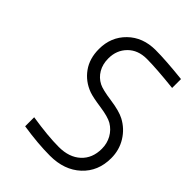

<svg xmlns="http://www.w3.org/2000/svg" viewBox="-259 -1061 1204 1204"><g transform="rotate(45 343.0 -458.5)"><path d="M403.6 10.4Q296.9 10.4 162.8 -10.4V-90.5Q307.3 -67.7 403.6 -67.7Q495.4 -67.7 549.2 -117.2Q602.9 -166.7 602.9 -250.7Q602.9 -298.2 581.1 -337.2Q559.2 -376.3 520.8 -399.1Q487 -418.6 411.5 -429.4Q335.9 -440.1 302.7 -451.8Q231.8 -477.9 189.5 -536.8Q147.1 -595.7 147.1 -680.3Q147.1 -787.1 218.8 -857.1Q290.4 -927.1 403.6 -927.1Q491.5 -927.1 644.5 -910.8V-832Q486.3 -849 403.6 -849Q324.9 -849 277.7 -801.1Q230.5 -753.3 230.5 -680.3Q230.5 -628.9 252.9 -590.8Q275.4 -552.7 313.8 -533.2Q343.8 -517.6 427.7 -505.9Q511.7 -494.1 553.4 -472Q613.9 -440.1 650.1 -381.5Q686.2 -322.9 686.2 -250.7Q686.2 -134.1 608.1 -61.8Q529.9 10.4 403.6 10.4Z"/></g></svg>

Font: TypoPRO Monoid
Style: Regular
Weight: 400
Width: 4
Monospace: yes
Designer: Andreas Larsen (@larsenwork)
Version: Version 0.61